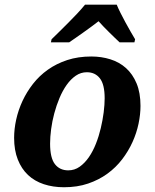

<svg xmlns="http://www.w3.org/2000/svg" viewBox="-20 -786 658 816"><path d="M40 -200.2Q40 -237.8 48.8 -277.8Q57.6 -317.9 75.4 -356.4Q93.3 -395 120.1 -429.4Q147 -463.9 183.3 -489.7Q219.7 -515.6 265.9 -530.8Q312 -545.9 368.2 -545.9Q411.1 -545.9 449.2 -533.9Q487.3 -522 515.6 -496.6Q543.9 -471.2 560.5 -431.4Q577.1 -391.6 577.1 -335.9Q577.1 -299.8 568.8 -260.3Q560.5 -220.7 543.2 -182.4Q525.9 -144 499.3 -109.1Q472.7 -74.2 436.5 -47.9Q400.4 -21.5 354.5 -5.9Q308.6 9.8 252 9.8Q205.1 9.8 166 -3.2Q127 -16.1 99.1 -42.2Q71.3 -68.4 55.7 -107.9Q40 -147.5 40 -200.2ZM270 -62Q296.9 -62 318.6 -77.4Q340.3 -92.8 357.7 -117.9Q375 -143.1 387.7 -175.3Q400.4 -207.5 408.4 -241.7Q416.5 -275.9 420.7 -308.8Q424.8 -341.8 424.8 -368.2Q424.8 -427.2 404.5 -453.1Q384.3 -479 349.1 -479Q323.7 -479 302.2 -464.4Q280.8 -449.7 263.4 -425.3Q246.1 -400.9 232.9 -369.4Q219.7 -337.9 210.7 -304.2Q201.7 -270.5 197.3 -237.1Q192.9 -203.6 192.9 -175.8Q192.9 -114.7 213.4 -88.4Q233.9 -62 270 -62ZM199.2 -619.1Q213.9 -633.3 232.4 -651.6Q251 -669.9 270.5 -689.5Q290 -709 308.6 -728.8Q327.1 -748.5 341.3 -766.1H476.1Q482.4 -750.5 492.2 -731Q502 -711.4 512.9 -691.4Q523.9 -671.4 534.7 -652.3Q545.4 -633.3 554.2 -619.1L551.3 -606H488.3Q479.5 -614.3 467.8 -625.5Q456.1 -636.7 443.8 -648.9Q431.6 -661.1 419.7 -673.3Q407.7 -685.5 398.9 -695.8Q385.7 -685.5 369.1 -673.3Q352.5 -661.1 335.4 -648.9Q318.4 -636.7 302.2 -625.5Q286.1 -614.3 273.9 -606H196.3Z"/></svg>

Font: Droid Serif
Style: Bold Italic
Weight: 700
Italic angle: -12°
Designer: Monotype Design team
Foundry: Monotype Imaging Inc.
Version: Version 1.03